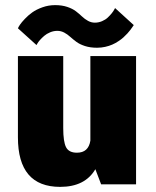

<svg xmlns="http://www.w3.org/2000/svg" viewBox="-20 -720 610 750"><path d="M359 -533.5Q332.5 -533.5 311.8 -540.2Q291 -547 278 -556.8Q265 -566.5 254.2 -576.2Q243.5 -586 230.8 -592.8Q218 -599.5 204 -599.5Q189.5 -599.5 175.8 -593.8Q162 -588 152.8 -580Q143.5 -572 136.2 -563.8Q129 -555.5 126 -550L122.5 -544L50 -609.5Q52 -614.5 58 -623.5Q64 -632.5 77 -646.2Q90 -660 106 -671.5Q122 -683 145.8 -691.5Q169.5 -700 195.5 -700Q222 -700 242.8 -693Q263.5 -686 276.5 -676Q289.5 -666 300.2 -655.8Q311 -645.5 323.8 -638.5Q336.5 -631.5 350.5 -631.5Q365 -631.5 378.5 -637.2Q392 -643 401 -651.5Q410 -660 416.8 -668.5Q423.5 -677 426.5 -683L429.5 -688.5L502.5 -622Q502 -621.5 497.8 -615.2Q493.5 -609 489.5 -603.5Q485.5 -598 477.8 -589.5Q470 -581 462 -573.8Q454 -566.5 442.2 -558.8Q430.5 -551 418.5 -545.8Q406.5 -540.5 391 -537Q375.5 -533.5 359 -533.5ZM215 10Q50 10 50 -183.5V-501H227V-219.5Q227 -166.5 238 -145Q249 -123.5 280.5 -123.5Q325.5 -123.5 333 -170.5V-501H511.5V0H375L352.5 -59Q312 10 215 10Z"/></svg>

Font: League Mono Narrow ExtraBold
Style: Regular
Weight: 800
Width: 3
Designer: Tyler Finck
Foundry: The League of Moveable Type / Tyler Finck
Version: Version 2.210